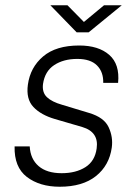

<svg xmlns="http://www.w3.org/2000/svg" viewBox="-20 -700 510 730"><path d="M207 10Q131 10 82.2 -27.2Q33.5 -64.5 35.5 -143.5H93Q95.5 -95.5 126.8 -68.5Q158 -41.5 214.5 -41.5Q268.5 -41.5 304.8 -64.5Q341 -87.5 347.5 -135.5Q356.5 -198 293 -217L188.5 -247.5Q135.5 -263 107 -293.2Q78.5 -323.5 86 -378Q95 -444 144 -485.5Q193 -527 281 -527Q354.5 -527 395.2 -491.5Q436 -456 429 -385H372.5Q373.5 -426.5 348.8 -451.2Q324 -476 274 -476Q221.5 -476 186 -452.5Q150.5 -429 143.5 -380.5Q139.5 -348.5 158.5 -330.5Q177.5 -312.5 216.5 -301.5L319 -270.5Q376 -253.5 393.2 -216Q410.5 -178.5 405 -139Q395.5 -71 344.8 -30.5Q294 10 207 10ZM271.5 -577 171.5 -680H236.5L299 -616.5L375.5 -680H443L317 -577Z"/></svg>

Font: Public Sans ExtraLight
Style: Italic
Weight: 200
Italic angle: -8°
Designer: The Public Sans project authors (U.S. Web Design System). Libre Franklin designed by Pablo Impallari and Rodrigo Fuenzal
Version: Version 1.007; ttfautohint (v1.8.1) -l 8 -r 50 -G 200 -x 14 